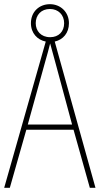

<svg xmlns="http://www.w3.org/2000/svg" viewBox="-20 -899 477 919"><path d="M410 0H437L242 -700C282 -709 310 -741 310 -788C310 -841 270 -879 219 -879C168 -879 128 -843 128 -788C128 -740 159 -708 199 -700L0 0H27L106 -278H332ZM220 -721C176 -721 151 -751 151 -788C151 -827 177 -856 219 -856C259 -856 287 -828 287 -788C287 -748 261 -721 220 -721ZM243 -607 325 -303H113L197 -606C206 -638 213 -662 220 -691C228 -660 235 -637 243 -607Z"/></svg>

Font: Noto Sans Kannada Condensed Thin
Style: Regular
Weight: 100
Width: 3
Designer: Jelle Bosma - Monotype Design Team
Foundry: Monotype Imaging Inc.
Version: Version 2.005